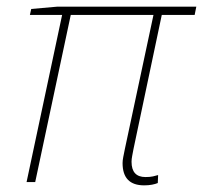

<svg xmlns="http://www.w3.org/2000/svg" viewBox="-20 -548 611 578"><path d="M414 10Q349 10 349 -57Q349 -65 351 -75Q353 -85 356 -100L442 -503H193L86 0H60L167 -503H70L74 -521L153 -528H571L566 -503H467L382 -100Q380 -89 378 -79Q376 -69 376 -61Q376 -15 418 -15Q432 -15 440.5 -17Q449 -19 456 -21L455 3Q448 6 437.5 8Q427 10 414 10Z"/></svg>

Font: Noto Sans Disp Thin
Style: Italic
Weight: 100
Italic angle: -12°
Designer: Monotype Design Team
Foundry: Monotype Imaging Inc.
Version: Version 2.000;GOOG;noto-source:20170915:90ef993387c0